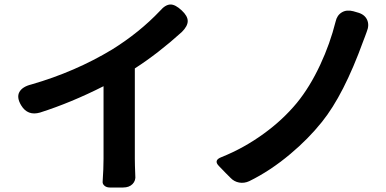

<svg xmlns="http://www.w3.org/2000/svg" viewBox="-20 -796 1714 853"><path d="M468 37Q453 37 444 29Q435 21 436 11Q440 -47 440 -91V-413Q296 -340 158 -296Q103 -280 74 -328Q53 -363 66 -387Q79 -411 120 -421Q314 -477 478 -576Q600 -652 691 -748Q715 -776 738 -776Q759 -776 787 -750Q814 -725 814 -702.5Q814 -680 788 -654Q683 -559 579 -492V-91Q579 -65 581 -17Q584 6 569 21.5Q554 37 527 37H510Z M1004 -6 983 -27 953 -58Q927 -84 964 -98Q1064 -138 1153 -203Q1237 -264 1299 -339Q1357 -410 1403 -509Q1446 -601 1471 -700Q1477 -728 1498.5 -741Q1520 -754 1550 -746L1567 -741Q1599 -733 1610.5 -709Q1622 -685 1609 -654Q1606 -647 1601.5 -633.5Q1597 -620 1594 -614Q1507 -374 1410 -254Q1350 -179 1270 -112Q1181 -37 1087 9Q1065 19 1042.5 15Q1020 11 1004 -6Z"/></svg>

Font: GenSenRounded TW B
Style: Regular
Weight: 700
Version: Version 1.501;PS 1;hotconv 16.6.51;makeotf.lib2.5.65220